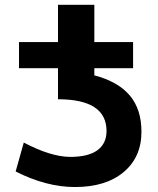

<svg xmlns="http://www.w3.org/2000/svg" viewBox="-20 -752 646 784"><path d="M57.6 -473.6V-580.1H216.8V-732.4H365.2V-580.1H523.4V-473.6H365.2V-444.3Q461.9 -418.9 509.8 -362.3Q557.6 -305.7 557.6 -213.9Q557.6 -110.4 484.9 -49.3Q412.1 11.7 286.1 11.7Q168.9 11.7 43.9 -51.8L77.1 -169.9Q186.5 -112.3 265.6 -111.3Q340.8 -111.3 377.9 -138.7Q415 -166 415 -216.8Q415 -346.7 216.8 -346.7V-473.6Z"/></svg>

Font: Gen Shin Gothic Bold
Style: Bold
Weight: 700
Designer: [Source Han Sans]
Ryoko NISHIZUKA  (kana & ideographs); Paul D. Hunt (Latin, Greek & Cyrillic); Wenlong ZHANG  (bopomofo
Version: Version 1.002.20150607